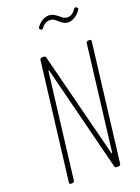

<svg xmlns="http://www.w3.org/2000/svg" viewBox="-167 -973 761 1045"><g transform="rotate(-20 213.5 -451.0)"><path d="M253 -876C271 -876 280 -866 294 -854C307 -843 322 -830 343 -830C362 -830 394 -842 417 -877C421 -883 418 -887 414 -890L411 -892C407 -895 401 -894 397 -888C379 -863 365 -857 349 -857C331 -857 319 -868 306 -879C291 -890 277 -902 255 -902C231 -902 207 -891 184 -861C181 -855 180 -851 185 -847L188 -845C193 -841 197 -842 202 -848C221 -872 235 -876 253 -876ZM398 -690 324 -83C323 -79 319 -78 319 -82L164 -692C162 -698 159 -700 154 -700H141C135 -700 131 -696 130 -690L47 -10C46 -4 49 0 55 0H65C71 0 75 -4 76 -10L150 -617C151 -621 155 -622 155 -618L309 -8C311 -2 314 0 319 0H333C339 0 343 -4 344 -10L427 -690C428 -696 424 -700 419 -700H409C403 -700 399 -696 398 -690Z"/></g></svg>

Font: Barlow Condensed Thin
Style: Italic
Weight: 250
Width: 3
Italic angle: -7°
Designer: Jeremy Tribby
Foundry: Tribby Type
Version: Version 1.422;hotconv 1.0.109;makeotfexe 2.5.65596